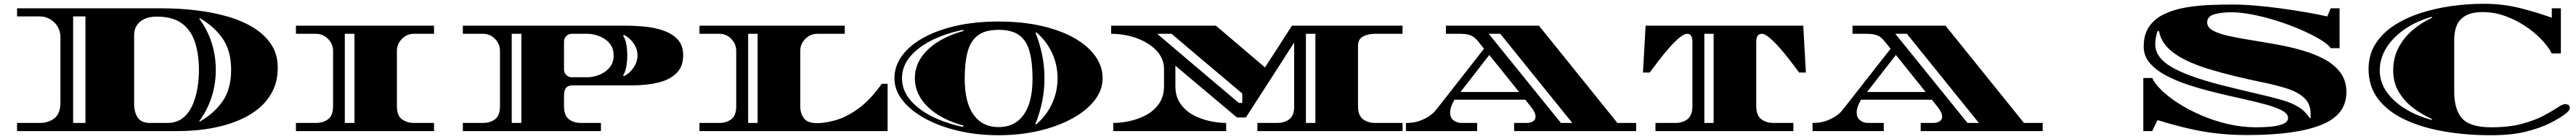

<svg xmlns="http://www.w3.org/2000/svg" viewBox="-20 -694 13597 736"><path d="M70 0V-43H190Q235 -43 267 -67.5Q299 -92 299 -152V-498Q299 -528 284.5 -552.5Q270 -577 245 -592Q220 -607 190 -607H70V-650H833Q925 -650 1014 -639.5Q1103 -629 1181 -606.5Q1259 -584 1318.5 -547Q1378 -510 1412 -458Q1446 -406 1446 -337Q1446 -267 1420.5 -215Q1395 -163 1352 -125.5Q1309 -88 1255 -63.5Q1201 -39 1142.5 -25Q1084 -11 1027.5 -5.5Q971 0 925 0ZM366 -43H431V-607H366ZM772 -43H863Q910 -43 942 -67Q974 -91 993 -131Q1012 -171 1021 -221.5Q1030 -272 1030 -324Q1030 -404 1010 -468Q990 -532 941.5 -569Q893 -606 807 -606Q752 -606 720 -579.5Q688 -553 688 -508V-145Q688 -100 707 -71.5Q726 -43 772 -43ZM1034 -50Q1110 -93 1155 -158Q1200 -223 1200 -324Q1200 -425 1155 -490Q1110 -555 1034 -598L1032 -595Q1074 -538 1096.5 -469.5Q1119 -401 1119 -324Q1119 -248 1096.5 -179Q1074 -110 1032 -53Z M1542 0V-43H1648Q1685 -43 1711.5 -62.5Q1738 -82 1738 -131V-425Q1738 -461 1711.5 -488Q1685 -515 1648 -515H1542V-558H2271V-515H2165Q2128 -515 2101.5 -488Q2075 -461 2075 -425V-131Q2075 -82 2101.5 -62.5Q2128 -43 2165 -43H2271V0ZM1800 -43H1851V-515H1800Z M2423 0V-43H2529Q2567 -43 2593 -62.5Q2619 -82 2619 -131V-425Q2619 -461 2593 -488Q2567 -515 2529 -515H2423V-558H3283Q3331 -558 3383.5 -553Q3436 -548 3482 -532Q3528 -516 3557 -485Q3586 -454 3586 -401Q3586 -342 3551 -307Q3516 -272 3455 -257Q3394 -242 3317 -242H3001Q2979 -242 2968 -229Q2957 -216 2957 -186V-131Q2957 -82 2983 -62.5Q3009 -43 3046 -43H3152V0ZM2681 -43H2732V-515H2681ZM2997 -285H3083Q3100 -285 3123 -291Q3146 -297 3168 -310.5Q3190 -324 3204.5 -346Q3219 -368 3219 -400Q3219 -433 3204.5 -455Q3190 -477 3168 -490Q3146 -503 3123 -509Q3100 -515 3083 -515H2997Q2981 -515 2969 -503Q2957 -491 2957 -474V-325Q2957 -309 2969 -297Q2981 -285 2997 -285ZM3273 -291Q3302 -304 3323.5 -335Q3345 -366 3345 -400Q3345 -435 3323.5 -465.5Q3302 -496 3273 -509L3269 -506Q3282 -484 3286.5 -456.5Q3291 -429 3291 -400Q3291 -372 3286.5 -344.5Q3282 -317 3269 -294Z M3672 0V-43H3777Q3814 -43 3840 -62.5Q3866 -82 3866 -131V-425Q3866 -461 3840 -488Q3814 -515 3777 -515H3672V-558H4439V-515H4294Q4257 -515 4230.5 -488Q4204 -461 4204 -425V-131Q4204 -95 4222.5 -68.5Q4241 -42 4294 -42Q4336 -42 4392 -58Q4448 -74 4510.5 -119Q4573 -164 4634 -250H4665V0ZM3929 -43H3979V-515H3929Z M5251 22Q5137 22 5037.5 -1.5Q4938 -25 4862.5 -66.5Q4787 -108 4744 -162.5Q4701 -217 4701 -280Q4701 -342 4739.5 -396.5Q4778 -451 4850 -492Q4922 -533 5023.5 -556.5Q5125 -580 5251 -580Q5377 -580 5478.5 -556.5Q5580 -533 5651.5 -492Q5723 -451 5761.5 -396.5Q5800 -342 5800 -280Q5800 -217 5757.5 -162.5Q5715 -108 5639.5 -66.5Q5564 -25 5464.5 -1.5Q5365 22 5251 22ZM5063 -22 5065 -29Q4991 -49 4933 -85Q4875 -121 4842 -170.5Q4809 -220 4809 -279Q4809 -340 4842 -389Q4875 -438 4933 -474Q4991 -510 5066 -530L5064 -536Q4970 -517 4897 -480Q4824 -443 4782.5 -392.5Q4741 -342 4741 -280Q4741 -218 4782.5 -167Q4824 -116 4896.5 -79Q4969 -42 5063 -22ZM5251 -21Q5336 -21 5383 -86Q5430 -151 5430 -278Q5430 -363 5414.5 -420.5Q5399 -478 5360.5 -507Q5322 -536 5251 -536Q5181 -536 5142 -507Q5103 -478 5087.5 -420.5Q5072 -363 5072 -278Q5072 -151 5119 -86Q5166 -21 5251 -21ZM5449 -35Q5501 -79 5531.5 -142.5Q5562 -206 5562 -280Q5562 -353 5532 -416Q5502 -479 5450 -523L5446 -520Q5468 -465 5480.5 -404.5Q5493 -344 5493 -279Q5493 -215 5480.5 -154.5Q5468 -94 5445 -38Z M5856 0V-43Q5898 -43 5945 -53.5Q5992 -64 6032.5 -86.5Q6073 -109 6098.5 -146.5Q6124 -184 6124 -238V-328Q6124 -371 6100.5 -405.5Q6077 -440 6037 -464.5Q5997 -489 5947.5 -502Q5898 -515 5845 -515V-558H6398L6657 -337Q6693 -392 6728.5 -447.5Q6764 -503 6799 -558H7383V-515H7238Q7201 -515 7174.5 -501Q7148 -487 7148 -450V-131Q7148 -82 7174.5 -62.5Q7201 -43 7238 -43H7383V0H6617V-43H6721Q6759 -43 6785 -62.5Q6811 -82 6811 -131V-469Q6748 -370 6683.5 -270Q6619 -170 6556 -72H6509L6184 -346V-238Q6184 -184 6209.5 -146.5Q6235 -109 6275.5 -86.5Q6316 -64 6363 -53.5Q6410 -43 6452 -43V0ZM6519 -149H6537V-199Q6445 -277 6350.5 -356.5Q6256 -436 6164 -515H6088Q6196 -423 6303 -332Q6410 -241 6519 -149ZM6873 -43H6923V-515H6873Z M7401 0V-43Q7442 -43 7471.5 -53.5Q7501 -64 7520.5 -77Q7540 -90 7549.5 -100.5Q7559 -111 7559 -111L7813 -436L7785 -471Q7774 -485 7763 -494.5Q7752 -504 7734 -509.5Q7716 -515 7682 -515H7612V-558H8103L8517 -43H8616V0H7972V-43H8038Q8058 -43 8071.5 -51.5Q8085 -60 8085 -76Q8085 -98 8062 -127L8031 -166H7657Q7634 -127 7634 -98Q7634 -72 7651.5 -57.5Q7669 -43 7695 -43H7777V0ZM8219 -43H8279L7899 -515H7838ZM7689 -207H7998L7841 -403Z M8718 0V-43H8824Q8861 -43 8887 -63Q8913 -83 8913 -132V-476Q8913 -493 8906.5 -504Q8900 -515 8885 -515Q8869 -515 8844.5 -494.5Q8820 -474 8793 -443.5Q8766 -413 8742 -382Q8718 -351 8703 -330.5Q8688 -310 8688 -310H8652L8666 -558H9498L9512 -310H9476Q9476 -310 9461 -330.5Q9446 -351 9422 -382Q9398 -413 9371 -443.5Q9344 -474 9319.5 -494.5Q9295 -515 9280 -515Q9264 -515 9257 -504Q9250 -493 9250 -476V-132Q9250 -83 9276.5 -63Q9303 -43 9340 -43H9446V0ZM8976 -43H9025V-515H8976Z M9547 0V-43Q9588 -43 9617.5 -53.5Q9647 -64 9666.5 -77Q9686 -90 9695.5 -100.5Q9705 -111 9705 -111L9959 -436L9931 -471Q9920 -485 9909 -494.5Q9898 -504 9880 -509.5Q9862 -515 9828 -515H9758V-558H10249L10663 -43H10762V0H10118V-43H10184Q10204 -43 10217.5 -51.5Q10231 -60 10231 -76Q10231 -98 10208 -127L10177 -166H9803Q9780 -127 9780 -98Q9780 -72 9797.5 -57.5Q9815 -43 9841 -43H9923V0ZM10365 -43H10425L10045 -515H9984ZM9835 -207H10144L9987 -403Z M11843 21Q11750 21 11673 11.5Q11596 2 11523 -15.5Q11450 -33 11368 -58L11340 0H11293V-281H11340Q11353 -252 11388.5 -217Q11424 -182 11477.5 -147.5Q11531 -113 11597.5 -84Q11664 -55 11738.5 -37.5Q11813 -20 11890 -20Q11929 -20 11967.5 -23.5Q12006 -27 12031.5 -38Q12057 -49 12057 -70Q12057 -92 12025 -109Q11993 -126 11938.5 -141Q11884 -156 11816 -171Q11748 -186 11676 -203.5Q11604 -221 11536 -243Q11468 -265 11413.5 -294Q11359 -323 11327 -360.5Q11295 -398 11295 -447Q11295 -513 11325 -555Q11355 -597 11405.5 -620.5Q11456 -644 11518 -654.5Q11580 -665 11644.5 -667.5Q11709 -670 11766 -670Q11818 -670 11884 -664.5Q11950 -659 12019 -649.5Q12088 -640 12152 -629Q12216 -618 12264 -607L12282 -650H12329V-439H12282Q12268 -460 12226.5 -485Q12185 -510 12127 -535.5Q12069 -561 12003.5 -582Q11938 -603 11874 -616Q11810 -629 11757 -629Q11704 -629 11667 -618Q11630 -607 11630 -575Q11630 -549 11661 -532Q11692 -515 11744.5 -503.5Q11797 -492 11862.5 -481.5Q11928 -471 11997.5 -458.5Q12067 -446 12132.5 -427Q12198 -408 12250.5 -379.5Q12303 -351 12334 -308.5Q12365 -266 12365 -206Q12365 -85 12230.5 -32Q12096 21 11843 21ZM12172 -68 12176 -69V-92Q12176 -144 12143 -175Q12110 -206 12053.5 -224.5Q11997 -243 11925.5 -257.5Q11854 -272 11776 -291Q11706 -308 11638.5 -328.5Q11571 -349 11515 -376.5Q11459 -404 11422 -441.5Q11385 -479 11376 -529L11369 -530Q11363 -517 11359.5 -497Q11356 -477 11356 -460Q11356 -390 11440.5 -340Q11525 -290 11703 -244Q11814 -216 11892.5 -198Q11971 -180 12024.5 -164.5Q12078 -149 12113 -127Q12148 -105 12172 -68Z M13126 22Q12997 22 12881 2Q12765 -18 12675 -60Q12585 -102 12533.5 -168.5Q12482 -235 12482 -328Q12482 -404 12518 -461Q12554 -518 12615.5 -558.5Q12677 -599 12755.5 -624.5Q12834 -650 12920 -662Q13006 -674 13090 -674Q13191 -674 13282 -651Q13373 -628 13449 -600V-650H13497V-411H13449Q13430 -448 13393 -486.5Q13356 -525 13306.5 -557.5Q13257 -590 13200.5 -610Q13144 -630 13085 -630Q13027 -630 12994 -611Q12961 -592 12947.5 -559.5Q12934 -527 12934 -485V-211Q12934 -111 12977 -65.5Q13020 -20 13129 -20Q13224 -20 13292 -38.5Q13360 -57 13406 -81.5Q13452 -106 13479.5 -124.5Q13507 -143 13520 -143Q13527 -143 13535.5 -139Q13544 -135 13544 -123Q13544 -108 13517 -88Q13490 -68 13440 -42Q13390 -17 13314.5 2.5Q13239 22 13126 22ZM12816 -59 12817 -64Q12762 -88 12715.5 -124Q12669 -160 12640.5 -209Q12612 -258 12612 -320Q12612 -389 12640.5 -442.5Q12669 -496 12715.5 -535.5Q12762 -575 12817 -600L12816 -605Q12736 -583 12673.5 -540Q12611 -497 12576 -441Q12541 -385 12541 -320Q12541 -261 12576 -209.5Q12611 -158 12673.5 -119Q12736 -80 12816 -59Z"/></svg>

Font: Diplomata SC
Style: Regular
Weight: 400
Designer: Eduardo Rodriguez Tunni
Foundry: Eduardo Rodriguez Tunni
Version: Version 1.002; ttfautohint (v1.8.4.7-5d5b);gftools[0.9.23]